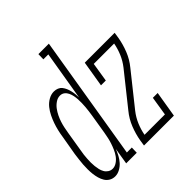

<svg xmlns="http://www.w3.org/2000/svg" viewBox="-209 -870 1013 1013"><g transform="rotate(-45 298.0 -363.5)"><path d="M70 8Q52 8 37.5 -0.5Q23 -9 14.5 -23Q6 -37 1.5 -53Q-3 -69 -5 -86Q-7 -103 -7 -120.5Q-7 -138 -6 -155.5Q-5 -173 -2.5 -190.5Q0 -208 2 -226L21 -336Q24 -357 29 -378Q34 -399 41 -419Q48 -439 58 -459.5Q68 -480 82 -497.5Q96 -515 116 -526.5Q136 -538 157 -538Q171 -538 183 -533Q195 -528 202.5 -518.5Q210 -509 215 -497.5Q220 -486 223 -473.5Q226 -461 227.5 -448Q229 -435 229 -422L275 -697H238L239 -735H317L202 -38H239L238 0H159L174 -92Q167 -74 158 -57Q149 -40 136 -25.5Q123 -11 105.5 -1.5Q88 8 70 8Q70 8 70 8Q70 8 70 8ZM89 -30Q105 -30 120.5 -40.5Q136 -51 146.5 -66Q157 -81 164 -97Q171 -113 176.5 -129.5Q182 -146 185.5 -162.5Q189 -179 192 -196L210 -306Q212 -320 214 -334Q216 -348 217 -362.5Q218 -377 218.5 -391Q219 -405 218 -419Q217 -433 214.5 -446Q212 -459 206 -471.5Q200 -484 189.5 -492Q179 -500 164 -500Q147 -500 131 -489Q115 -478 104 -463Q93 -448 85 -431.5Q77 -415 71.5 -398Q66 -381 62.5 -364Q59 -347 56 -329L38 -219Q35 -205 33.5 -191Q32 -177 31 -163Q30 -149 30 -135Q30 -121 31.5 -107.5Q33 -94 36 -81Q39 -68 45.5 -56.5Q52 -45 63.5 -37.5Q75 -30 89 -30ZM292 0 297 -33Q304 -74 320 -114.5Q336 -155 364 -189L506 -367Q528 -395 541.5 -427Q555 -459 561 -492H409L392 -385H356L380 -530H603L598 -497Q591 -456 575 -415.5Q559 -375 531 -341L389 -163Q367 -135 353.5 -103Q340 -71 334 -38H486L503 -145H539L515 0Z"/></g></svg>

Font: Iosevka Curly Slab XLtExObl
Style: Regular
Weight: 200
Width: 7
Italic angle: -9°
Monospace: yes
Designer: Belleve Invis
Foundry: Belleve Invis
Version: Version 11.0.0; ttfautohint (v1.8.3)